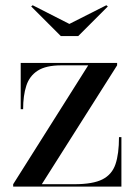

<svg xmlns="http://www.w3.org/2000/svg" viewBox="-20 -694 505 714"><path d="M238 -605 375.5 -674.5 381 -670 271 -560H206L96 -670L101.5 -674.5ZM208 -451Q151 -451 120.2 -431.2Q89.5 -411.5 77.8 -375Q66 -338.5 66 -288H57V-460H415.5V-451L135.5 -9H257Q325.5 -9 361 -27Q396.5 -45 409.5 -83.5Q422.5 -122 422.5 -184H431.5V0H29V-9L308 -451Z"/></svg>

Font: Bodoni* 24pt
Style: Regular
Weight: 400
Version: Version 2.3